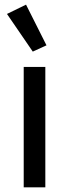

<svg xmlns="http://www.w3.org/2000/svg" viewBox="-20 -806 297 826"><path d="M82 0V-518H175V0ZM10 -746 92 -786 180 -611 121 -584Z"/></svg>

Font: IBM Plex Sans Arabic Text
Style: Regular
Weight: 450
Designer: Mike Abbink, Paul van der Laan, Pieter van Rosmalen, Wael Morcos, Khajak Apelian
Foundry: Bold Monday
Version: Version 1.2